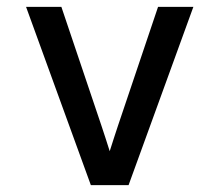

<svg xmlns="http://www.w3.org/2000/svg" viewBox="-20 -540 640 560"><path d="M245 0 56 -520H159L276 -173Q282 -155 288 -136.5Q294 -118 300 -99Q306 -118 312 -136.5Q318 -155 324 -173L441 -520H544L355 0Z"/></svg>

Font: Iosevka Aile Medium
Style: Regular
Weight: 500
Designer: Belleve Invis
Foundry: Belleve Invis
Version: Version 27.3.5; ttfautohint (v1.8.4)